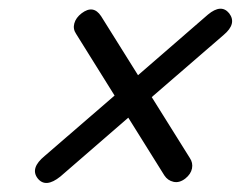

<svg xmlns="http://www.w3.org/2000/svg" viewBox="-20 -557 545 434"><path d="M65 -154Q47.5 -177 81 -204.5L239 -341L152 -480.5Q144.5 -491.5 148 -504.2Q151.5 -517 164.5 -527Q191 -547 208.5 -520.5L292 -387L450 -524Q480 -549 498 -527Q516 -503.5 485.5 -478L323 -337.5L409 -200Q416.5 -189 414 -176.2Q411.5 -163.5 399 -153.5Q385.5 -143 372.2 -146Q359 -149 351.5 -160.5L270 -291L116.5 -158Q83 -131 65 -154Z"/></svg>

Font: Fraunces 72pt SuperSoft
Style: Italic
Weight: 400
Italic angle: -16°
Version: Version 1.000;[b76b70a41]